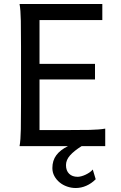

<svg xmlns="http://www.w3.org/2000/svg" viewBox="-20 -733 606 963"><path d="M456.5 -412.6V-334.5H178.2V-80.6H307.1Q379.9 -80.6 429.2 -81.5Q478.5 -82.5 507.8 -87.9V0H78.1Q83.5 -29.3 84.5 -84.7Q85.4 -140.1 85.4 -212.4V-500.5Q85.4 -572.8 84.5 -628.2Q83.5 -683.6 78.1 -712.9H493.2V-632.3H178.2V-412.6ZM389.2 0Q351.1 23.9 331.1 46.6Q311 69.3 311 95.2Q311 123 326.7 138.4Q342.3 153.8 369.6 153.8Q377.4 153.8 387.7 151.1Q397.9 148.4 408.4 143.6Q418.9 138.7 428.7 132.1Q438.5 125.5 445.3 117.2L460 166Q438.5 187.5 412.8 198.7Q387.2 210 359.9 210Q337.4 210 316.4 202.6Q295.4 195.3 279.1 181.9Q262.7 168.5 252.7 150.1Q242.7 131.8 242.7 109.9Q242.7 71.8 262.7 45.2Q282.7 18.6 320.8 0Z"/></svg>

Font: Andika FrenchTight
Style: Regular
Weight: 400
Designer: Victor Gaultney, Annie Olsen, Julie Remington, Don Collingsworth, Eric Hays, Becca Hirsbrunner
Foundry: SIL International
Version: Version 5.000 ; Dig1 Dig4Opn Dig7 LnSpcTght